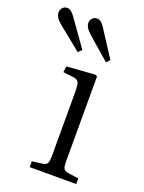

<svg xmlns="http://www.w3.org/2000/svg" viewBox="-217 -830 674 899"><g transform="rotate(20 119.5 -381.0)"><path d="M48 0V-29L100 -36Q117 -38 122.5 -48Q128 -58 128 -85V-404Q128 -441 121.5 -452.5Q115 -464 93 -466L44 -472L48 -502L189 -512L199 -507V-81Q199 -57 204.5 -48Q210 -39 226 -36L280 -28V0ZM216 -583 108 -677Q75 -705 75 -728Q75 -743 84 -752.5Q93 -762 108 -762Q126 -762 143 -737L232 -600ZM75 -583 -40 -676Q-73 -702 -73 -727Q-73 -740 -64.5 -750.5Q-56 -761 -40 -761Q-23 -761 -4 -735L92 -600Z"/></g></svg>

Font: Literata 36pt Light
Style: Regular
Weight: 300
Designer: Latin by Veronika Burian and Jose Scaglione. Greek by Irene Vlachou. Cyrillic by Vera Evstafieva.
Foundry: TypeTogether
Version: Version 3.002